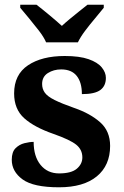

<svg xmlns="http://www.w3.org/2000/svg" viewBox="-20 -786 528 816"><path d="M231 10Q122 10 76 -23.5Q30 -57 30 -107Q30 -140 46 -156Q62 -172 84 -177.5Q106 -183 123 -183Q123 -121 152.5 -85Q182 -49 231 -49Q283 -49 306.5 -69Q330 -89 330 -117Q330 -150 304 -171Q278 -192 207 -217Q126 -245 83 -283.5Q40 -322 40 -389Q40 -469 99 -508.5Q158 -548 255 -548Q318 -548 356.5 -534.5Q395 -521 412.5 -499.5Q430 -478 430 -455Q430 -421 406.5 -403.5Q383 -386 328 -386Q328 -436 306 -463.5Q284 -491 240 -491Q208 -491 183.5 -475.5Q159 -460 159 -429Q159 -408 170.5 -392Q182 -376 212 -361Q242 -346 296 -327Q363 -304 405.5 -266.5Q448 -229 448 -166Q448 -83 391.5 -36.5Q335 10 231 10ZM176 -606Q166 -629 145.5 -655.5Q125 -682 103.5 -708Q82 -734 66 -753V-766H135Q156 -750 188.5 -723Q221 -696 243 -676Q258 -690 278 -706.5Q298 -723 318 -739Q338 -755 352 -766H421V-753Q406 -734 384 -708Q362 -682 342 -655.5Q322 -629 311 -606Z"/></svg>

Font: Noto Serif Bengali
Style: Bold
Weight: 700
Designer: Juan Bruce, Universal Thirst, Indian Type Foundry and the Monotype Design Team.
Foundry: Monotype Imaging Inc.
Version: Version 2.003; ttfautohint (v1.8.4.7-5d5b)